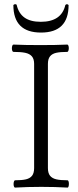

<svg xmlns="http://www.w3.org/2000/svg" viewBox="-20 -874 365 898"><path d="M43.5 -13.2Q43.5 -20 45.4 -25.4Q47.4 -30.8 50.3 -30.8Q82.5 -30.8 101.3 -35.2Q120.1 -39.6 129.9 -52Q139.6 -64.5 139.6 -87.9V-575.2Q139.6 -598.1 129.2 -610.4Q118.7 -622.6 98.1 -627Q77.6 -631.3 43 -631.3Q39.6 -631.3 37.6 -636.2Q35.6 -641.1 35.6 -647.9Q35.6 -655.3 37.6 -660.4Q39.6 -665.5 43 -665.5Q95.7 -663.1 168.9 -663.1Q242.7 -663.1 294.9 -665.5Q297.9 -665.5 299.8 -660.6Q301.8 -655.8 301.8 -648.9Q301.8 -642.1 299.8 -636.7Q297.9 -631.3 294.9 -631.3Q262.2 -631.3 242.9 -627Q223.6 -622.6 213.9 -610.4Q204.1 -598.1 204.1 -575.2V-87.9Q204.1 -64.5 214.1 -52Q224.1 -39.6 243.7 -35.2Q263.2 -30.8 295.9 -30.8Q298.8 -30.8 300.5 -25.9Q302.2 -21 302.2 -14.2Q302.2 -6.8 300.5 -1.7Q298.8 3.4 295.9 3.4Q238.3 0 173.3 0Q107.9 0 50.3 3.4Q47.4 3.4 45.4 -1.5Q43.5 -6.3 43.5 -13.2ZM42.5 -850.6Q47.9 -854.5 50.3 -854.5Q57.1 -854.5 58.1 -850.6Q67.4 -811 95 -791.5Q122.6 -772 170.9 -772Q267.6 -772 285.6 -850.6Q290.5 -854.5 293 -854.5Q295.4 -854.5 300.8 -850.6Q300.8 -721.7 171.9 -721.7Q42.5 -721.7 42.5 -850.6Z"/></svg>

Font: JuniusX Light
Style: Regular
Weight: 300
Designer: Peter S. Baker
Foundry: Briery Creek Software
Version: Version 1.008